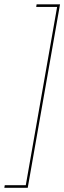

<svg xmlns="http://www.w3.org/2000/svg" viewBox="-52 -734 297 886"><path d="M-32 132.5H76L225 -714H117L115 -702H211.5L67 120.5H-30Z"/></svg>

Font: Anybody Thin
Style: Italic
Weight: 100
Italic angle: -10°
Designer: Tyler Finck
Foundry: Etcetera Type Company
Version: Version 1.114;gftools[0.9.25]